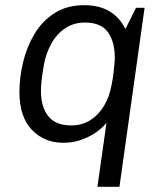

<svg xmlns="http://www.w3.org/2000/svg" viewBox="-20 -541 625 741"><path d="M356 180 391 -67Q373 -45 347.5 -28Q322 -11 291 -0.5Q260 10 224 10Q151 10 103 -40Q55 -90 55 -186Q55 -242 69 -300.5Q83 -359 112.5 -409Q142 -459 190 -490Q238 -521 305 -521Q362 -521 401.5 -498Q441 -475 464 -429L505 -511H538L441 180ZM255 -57Q297 -57 329 -77.5Q361 -98 382 -133.5Q403 -169 411 -215Q416 -240 418 -258.5Q420 -277 421.5 -291.5Q423 -306 423 -318Q423 -381 396 -417.5Q369 -454 308 -454Q264 -454 231 -431.5Q198 -409 177.5 -371.5Q157 -334 149 -289Q143 -253 140.5 -230.5Q138 -208 138 -190Q138 -129 166 -93Q194 -57 255 -57Z"/></svg>

Font: Chivo Medium Light
Style: Italic
Weight: 300
Italic angle: -8.05°
Version: Version 2.002